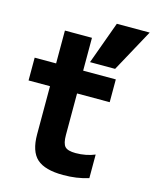

<svg xmlns="http://www.w3.org/2000/svg" viewBox="-119 -870 773 960"><g transform="rotate(15 267.5 -390.0)"><path d="M301 10Q206 10 164.5 -27.5Q123 -65 123 -153V-402H12V-520H123V-690H263V-520H432V-402H263V-187Q263 -143 277.5 -127.5Q292 -112 333 -112Q360 -112 385.5 -117Q411 -122 432 -131V-9Q400 1 368 5.5Q336 10 301 10ZM415 -570H285L365 -790H535Z"/></g></svg>

Font: M PLUS 1 Code
Style: Bold
Weight: 700
Designer: Coji Morishita
Foundry: UNDERFOREST DESIGN
Version: Version 1.002